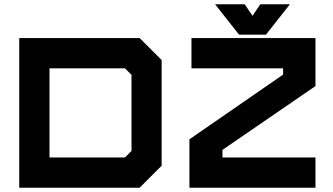

<svg xmlns="http://www.w3.org/2000/svg" viewBox="-20 -878 1556 898"><path d="M70 0V-700H633L736 -597V-103L633 0ZM211.5 -141.5H564.5L595 -172V-528L564.5 -558.5H211.5ZM866 0V-226.5L1304 -529V-558.5H875.5V-700H1455.5V-475.5L1020.5 -177V-141.5H1455.5V0ZM1098 -716 986 -858H1124.5L1161 -804L1197.5 -858H1336L1224 -716Z"/></svg>

Font: Tourney Expanded Black
Style: Regular
Weight: 900
Width: 7
Designer: Tyler Finck
Foundry: Etcetera Type Co
Version: Version 1.010; ttfautohint (v1.8.3)